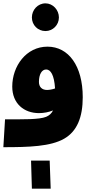

<svg xmlns="http://www.w3.org/2000/svg" viewBox="-20 -872 560 1144"><path d="M251 -687C295 -687 331 -723 331 -768C331 -813 295 -852 251 -852C205 -852 170 -813 170 -768C170 -723 205 -687 251 -687ZM0 5C153 5 282 1 363 -46C439 -90 473 -173 473 -293C473 -480 388 -594 263 -594C136 -594 53 -478 53 -356C53 -255 123 -198 212 -198C242 -198 271 -204 296 -214C287 -196 274 -184 255 -176C214 -159 118 -161 10 -161ZM212 -384C212 -429 229 -458 255 -458C282 -458 303 -425 308 -345C291 -339 274 -336 260 -336C230 -336 212 -354 212 -384ZM170 252H282L276 85H165Z"/></svg>

Font: Noto Sans Arabic UI SmCn Bk
Style: Regular
Weight: 900
Width: 4
Designer: Monotype Design Team, Nadine Chahine and Nizar Qandah
Foundry: Monotype Imaging Inc.
Version: Version 2.010